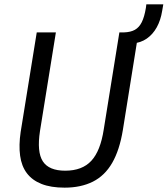

<svg xmlns="http://www.w3.org/2000/svg" viewBox="-20 -854 771 883"><path d="M277 9Q214 9 171 -8Q128 -25 103.5 -57.5Q79 -90 72.5 -138Q66 -186 75 -247L149 -705H237L164 -252Q149 -155 177 -112Q205 -69 280 -69Q358 -69 400 -114.5Q442 -160 457 -258L529 -705H617L545 -256Q530 -164 496 -105Q462 -46 407 -18.5Q352 9 277 9ZM589 -654 546 -684 550 -705Q581 -706 600.5 -717Q620 -728 632 -752Q644 -776 651 -818L653 -834H731L726 -805Q719 -761 701 -728.5Q683 -696 655 -676.5Q627 -657 589 -654Z"/></svg>

Font: Nunito Sans 10pt Condensed Medium
Style: Italic
Weight: 500
Width: 3
Italic angle: -9°
Designer: Vernon Adams
Foundry: Vernon Adams
Version: Version 3.101;gftools[0.9.27]